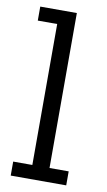

<svg xmlns="http://www.w3.org/2000/svg" viewBox="-81 -729 428 770"><g transform="rotate(10 133.0 -344.0)"><path d="M246 0H20V-57H98V-631H19V-688H168V-57H246Z"/></g></svg>

Font: Zilla Slab
Style: Regular
Weight: 400
Designer: Typotheque.com
Foundry: Typotheque type foundry
Version: Version 1.1; 2017; ttfautohint (v1.6)